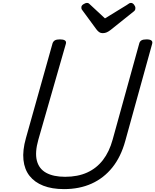

<svg xmlns="http://www.w3.org/2000/svg" viewBox="-20 -1287 1072 1326"><path d="M422 19Q339 19 279 -4.5Q219 -28 184 -72.5Q149 -117 142 -182.5Q135 -248 159 -333L343 -988Q348 -1002 359.5 -1008.5Q371 -1015 394 -1015Q417 -1015 428 -1008Q439 -1001 435 -985L245 -323Q220 -235 234.5 -178Q249 -121 299 -93.5Q349 -66 430 -66Q517 -66 582 -95.5Q647 -125 691 -182Q735 -239 758 -323L942 -988Q946 -1002 957.5 -1008.5Q969 -1015 992 -1015Q1039 -1015 1031 -985L845 -313Q815 -204 756 -130.5Q697 -57 613 -19Q529 19 422 19ZM884 -1267Q896 -1267 905.5 -1255Q915 -1243 915 -1232Q915 -1223 912.5 -1218Q910 -1213 905 -1209L745 -1081Q731 -1070 718 -1064Q705 -1058 689 -1058Q675 -1058 665 -1065Q655 -1072 646 -1084L549 -1216Q543 -1223 542.5 -1228Q542 -1233 542 -1237Q542 -1249 556.5 -1258Q571 -1267 580 -1267Q590 -1267 595 -1262Q600 -1257 607 -1251L705 -1160L855 -1252Q862 -1256 869 -1261.5Q876 -1267 884 -1267Z"/></svg>

Font: Playwrite TZ
Style: Regular
Weight: 400
Designer: Veronika Burian, José Scaglione
Foundry: TypeTogether
Version: Version 1.002